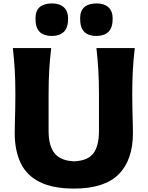

<svg xmlns="http://www.w3.org/2000/svg" viewBox="-20 -1080 857 1115"><path d="M410.6 15.1Q287.1 15.1 210.9 -22.9Q134.8 -61 100.1 -133.3Q65.4 -205.6 65.4 -308.6Q65.4 -330.1 66.4 -366.2Q67.4 -402.3 68.4 -445.8Q69.3 -489.3 69.3 -532.7Q69.3 -610.8 65.7 -672.6Q62 -734.4 54.7 -800.8H277.3Q269.5 -734.4 265.9 -672.6Q262.2 -610.8 262.2 -532.7V-319.3Q262.2 -232.9 297.1 -189.7Q332 -146.5 409.7 -143.1Q489.7 -146.5 522.2 -189.5Q554.7 -232.4 554.7 -319.3V-532.7Q554.7 -610.8 551 -672.6Q547.4 -734.4 540 -800.8H762.7Q754.9 -734.4 751.5 -672.6Q748 -610.8 748 -532.7Q748 -489.3 749 -445.1Q750 -400.9 751 -364.7Q752 -328.6 752 -308.1Q752 -150.9 669.2 -67.9Q586.4 15.1 410.6 15.1ZM539.1 -871.1Q494.1 -871.1 469.7 -894.8Q445.3 -918.5 445.3 -972.7Q445.3 -1017.6 470 -1038.8Q494.6 -1060.1 540.5 -1060.1Q585.4 -1060.1 609.9 -1037.6Q634.3 -1015.1 634.3 -971.7Q634.3 -918.5 609.4 -894.8Q584.5 -871.1 539.1 -871.1ZM280.3 -871.1Q235.4 -871.1 210.7 -894.8Q186 -918.5 186 -972.7Q186 -1017.6 210.9 -1038.8Q235.8 -1060.1 281.2 -1060.1Q326.2 -1060.1 350.8 -1037.6Q375.5 -1015.1 375.5 -971.7Q375.5 -918.5 350.6 -894.8Q325.7 -871.1 280.3 -871.1Z"/></svg>

Font: Pinar-DS1-FD Bold
Style: Regular
Weight: 700
Designer: Amin Abedi
Version: Version 2.000